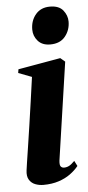

<svg xmlns="http://www.w3.org/2000/svg" viewBox="-54 -766 369 809"><g transform="rotate(-5 131.0 -361.0)"><path d="M96.5 11.5Q78.5 11.5 62.2 5.2Q46 -1 36.8 -16Q27.5 -31 31 -56Q31.5 -62 35.5 -87.5Q39.5 -113 45.5 -152.8Q51.5 -192.5 58.8 -241.2Q66 -290 73.5 -342.8Q81 -395.5 88 -446L31.5 -467.5L34 -483L213.5 -514.5L233 -498L172.5 -84.5Q170.5 -65.5 175.8 -59.5Q181 -53.5 189.5 -53.5Q201 -53.5 211 -58.8Q221 -64 234.5 -78L246 -55.5Q232 -38 210.8 -22.5Q189.5 -7 161 2.2Q132.5 11.5 96.5 11.5ZM177 -575.5Q143 -575.5 124.8 -596.2Q106.5 -617 106.5 -644.5Q106.5 -682.5 128.5 -708.5Q150.5 -734.5 189 -734.5Q227 -734.5 244.5 -712.8Q262 -691 262 -665Q262 -629 240.2 -602.2Q218.5 -575.5 177 -575.5Z"/></g></svg>

Font: Merriweather 144pt
Style: Bold Italic
Weight: 700
Italic angle: -7.8°
Version: Version 2.101